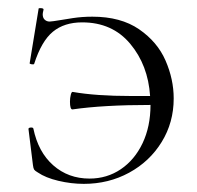

<svg xmlns="http://www.w3.org/2000/svg" viewBox="-20 -440 484 472"><path d="M407 -198Q407 -139 377.5 -91Q348 -43 297.5 -15.5Q247 12 186 12Q155 12 123.5 4.5Q92 -3 73 -16Q66 -20 64 -23Q62 -26 61 -34L50 -123Q50 -126 55.5 -126.5Q61 -127 62 -124Q74 -66 111 -33.5Q148 -1 200 -1Q243 -1 277 -24Q311 -47 330.5 -88Q350 -129 350 -182Q234 -182 158 -171Q152 -171 152 -190Q152 -199 154 -207Q156 -215 159 -214Q216 -204 302 -204H349Q344 -280 300 -332.5Q256 -385 182 -385Q138 -385 110 -362Q82 -339 64 -283Q63 -281 57.5 -282Q52 -283 53 -285L75 -419Q75 -420 79 -420Q88 -420 87 -416Q85 -408 85 -405Q85 -396 90 -391.5Q95 -387 102 -387Q107 -387 131 -391Q136 -392 159 -395.5Q182 -399 207 -399Q277 -399 322 -368Q367 -337 387 -291Q407 -245 407 -198Z"/></svg>

Font: Cormorant Infant Light
Style: Regular
Weight: 300
Designer: Christian Thalmann (Catharsis Fonts)
Version: Version 3.000